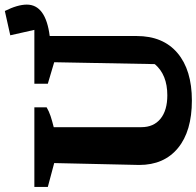

<svg xmlns="http://www.w3.org/2000/svg" viewBox="-30 -790 832 813"><g transform="rotate(-90 386.5 -384.0)"><path d="M746 -780Q773 -726 773 -687Q773 -607 640 -590V-222Q640 -110 568 -49Q496 12 367 12Q237 12 165.5 -47Q94 -106 94 -211L102 -571L1 -598V-655H338V-603Q321 -593 301.5 -586.5Q282 -580 254 -573V-202Q254 -150 289.5 -121Q325 -92 389 -92Q476 -92 521 -145L529 -571L438 -598V-655H666L643 -757Z"/></g></svg>

Font: Piazzolla
Style: Bold
Weight: 700
Designer: Juan Pablo del Peral
Foundry: Huerta Tipografica
Version: Version 1.330